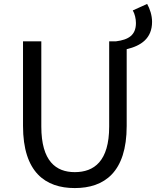

<svg xmlns="http://www.w3.org/2000/svg" viewBox="-20 -943 793 976"><path d="M655 -890C665 -873 671 -848 671 -826C671 -764 633 -741 570 -733H535V-300C535 -123 458 -68 360 -68C265 -68 190 -123 190 -300V-733H97V-303C97 -67 211 13 360 13C510 13 624 -67 624 -303V-693C696 -710 753 -747 753 -832C753 -865 742 -898 728 -923Z"/></svg>

Font: Noto Sans Mono CJK SC Regular
Style: Regular
Weight: 400
Designer: Ryoko NISHIZUKA (kana & ideographs); Paul D. Hunt (Latin, Greek & Cyrillic); Wenlong ZHANG (bopomofo); Sandoll Communica
Foundry: Adobe Systems Incorporated
Version: Version 1.005;PS 1.005;hotconv 1.0.96;makeotf.lib2.5.65012